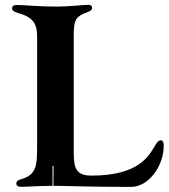

<svg xmlns="http://www.w3.org/2000/svg" viewBox="-20 -754 684 779"><path d="M279.1 -153.8V-605.1C279.1 -672.2 284.4 -686.8 336.6 -705.3C348 -709.2 353.7 -714.8 353.7 -722.3C353.7 -729.4 348.7 -734.4 338.8 -734.4C316.1 -734.4 263.8 -727.3 211.3 -727.3C128.6 -727.3 87 -733.7 46.5 -733.7C34.1 -733.7 29.1 -728 29.1 -720.2C29.1 -711.6 35.9 -706.3 56.1 -700.3C113.3 -683.6 130.7 -660.2 130.7 -603V-170.5C130.3 -85.9 131.4 -44.7 63.6 -26.3C51.8 -22.7 46.2 -18.1 46.2 -9.6C46.2 -0.7 53.6 4.3 64.6 3.9C83.5 4.3 128.2 0.4 193.2 0V-81.3H197.1L196.7 0C249.3 0 339.5 4.3 512.1 4.3C583.1 4.3 644.2 -81 644.2 -161.9C644.2 -181.8 637.1 -184.7 632.8 -184.7C622.9 -184.7 616.5 -176.1 608.7 -162.6C583.8 -121.8 544.4 -41.5 350.1 -41.5C275.6 -41.5 279.8 -89.8 279.1 -153.8Z"/></svg>

Font: Margiela Serif Semibold
Style: Regular
Weight: 600
Designer: Andreas Faust, Stefan Endress
Version: Version 1.002;FEAKit 1.0